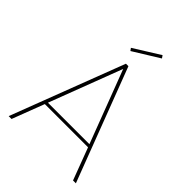

<svg xmlns="http://www.w3.org/2000/svg" viewBox="-246 -979 1093 1093"><g transform="rotate(45 300.5 -432.5)"><path d="M548 0 475 -194H127L53 0H30L291 -683H311L571 0ZM468 -212 301 -651 134 -212ZM404 -865 415 -849 258 -752 247 -767Z"/></g></svg>

Font: SVN-Poppins Thin
Style: Regular
Weight: 100
Designer: Ninad Kale (Devanagari), Jonny Pinhorn (Latin)
Foundry: Indian Type Foundry
Version: Version 3.002 2017